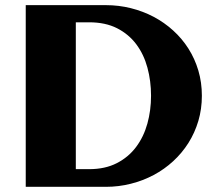

<svg xmlns="http://www.w3.org/2000/svg" viewBox="-20 -723 841 743"><path d="M761.2 -352.5Q761.2 -301.3 747.6 -255.1Q733.9 -209 709.2 -169.9Q684.6 -130.9 650.4 -99.4Q616.2 -67.9 575 -45.9Q533.7 -23.9 486.6 -12Q439.5 0 389.6 0H79.6V-703.1H389.6Q439.5 -703.1 486.3 -691.4Q533.2 -679.7 574.5 -658Q615.7 -636.2 650.1 -605Q684.6 -573.7 709.2 -534.9Q733.9 -496.1 747.6 -450Q761.2 -403.8 761.2 -352.5ZM564.5 -352.5Q564.5 -409.7 550.5 -461.2Q536.6 -512.7 507.3 -551.8Q478 -590.8 432.9 -613.8Q387.7 -636.7 324.7 -636.7H273.4V-68.4H324.7Q386.7 -68.4 431.9 -91.6Q477.1 -114.7 506.6 -154.1Q536.1 -193.4 550.3 -244.6Q564.5 -295.9 564.5 -352.5Z"/></svg>

Font: Aclonica
Style: Regular
Weight: 400
Designer: Astigmatic (AOETI)
Foundry: Astigmatic (AOETI)
Version: Version 1.000